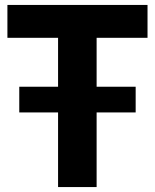

<svg xmlns="http://www.w3.org/2000/svg" viewBox="-20 -757 627 777"><path d="M215 0V-302H58V-406H215V-604H10V-737H577V-604H371V-406H529V-302H371V0Z"/></svg>

Font: Tomorrow SemiBold
Style: Regular
Weight: 600
Designer: Tony de Marco, Monica Rizzolli
Foundry: Just in Type
Version: Version 2.002